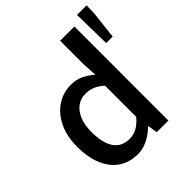

<svg xmlns="http://www.w3.org/2000/svg" viewBox="-205 -876 1022 1022"><g transform="rotate(-45 306.0 -365.0)"><path d="M609.9 -679.7 592.3 -525.9H543.5L539.6 -741.7H611.8ZM378.9 -527.8V-708H486.3V0H398.4L390.1 -54.2H387.2Q356.9 -24.4 320.3 -6.1Q283.7 12.2 245.6 12.2Q184.6 12.2 139.2 -17.6Q93.8 -47.4 68.8 -105.2Q43.9 -163.1 43.9 -245.1Q43.9 -324.2 72.3 -382.3Q100.6 -440.4 148.4 -471.2Q196.3 -502 252.9 -502Q292 -502 321.5 -488.5Q351.1 -475.1 383.8 -447.3ZM378.9 -369.6Q353.5 -393.1 327.9 -403.3Q302.2 -413.6 274.4 -413.6Q239.7 -413.6 212.2 -394Q184.6 -374.5 168.9 -336.7Q153.3 -298.8 153.3 -246.6Q153.3 -162.6 183.3 -119.6Q213.4 -76.7 271.5 -76.7Q301.8 -76.7 327.6 -90.8Q353.5 -105 378.9 -135.3Z"/></g></svg>

Font: Varta
Style: Bold
Weight: 700
Designer: Joana Correia, Viktoriya Grabowska, Eben Sorkin
Foundry: Sorkin Type
Version: Version 1.002; ttfautohint (v1.3) -l 8 -r 24 -G 200 -x 12 -H